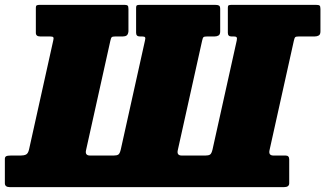

<svg xmlns="http://www.w3.org/2000/svg" viewBox="-54 -770 1338 790"><path d="M400 -602 300 -152Q295 -130 316.5 -130H413.5Q426.5 -130 432.8 -134Q439 -138 443 -155L542.5 -603Q545 -612.5 543 -616.2Q541 -620 531 -620H521.5Q506 -620 506 -635V-737Q506 -747 510 -748.5Q514 -750 522.5 -750H831Q842 -750 847 -747.2Q852 -744.5 852 -733V-641Q852 -628 845.2 -624Q838.5 -620 829 -620H798.5Q786.5 -620 783.2 -617Q780 -614 777.5 -602L677.5 -152Q672.5 -130 694 -130H791Q804 -130 810.2 -134Q816.5 -138 820.5 -155L920 -603Q922 -612.5 919.8 -616.2Q917.5 -620 908.5 -620H898Q883.5 -620 883.5 -635V-737Q883.5 -747 887.5 -748.5Q891.5 -750 900 -750H1246Q1257 -750 1260.8 -747.2Q1264.5 -744.5 1264.5 -733V-641Q1264.5 -628 1257.5 -624Q1250.5 -620 1241 -620H1176Q1164 -620 1160.8 -617Q1157.5 -614 1155 -602L1055 -152Q1050 -130 1071.5 -130H1121.5Q1136 -130 1136 -114V-16Q1136 0 1114 0H-13Q-34 0 -34 -16V-116Q-34 -124 -28.8 -127Q-23.5 -130 -9.5 -130H31Q44 -130 52.8 -134Q61.5 -138 65.5 -155L165 -603Q167.5 -612.5 165.5 -616.2Q163.5 -620 152 -620H111.5Q93.5 -620 93.5 -635V-737Q93.5 -746.5 97.5 -748.2Q101.5 -750 110 -750H458.5Q467.5 -750 471 -747.2Q474.5 -744.5 474.5 -733V-641Q473 -628 467 -624Q461 -620 451.5 -620H421Q409 -620 405.8 -617Q402.5 -614 400 -602Z"/></svg>

Font: Besley* Narrow Fatface
Style: Italic
Weight: 900
Width: 4
Italic angle: -13°
Designer: Owen Earl
Foundry: indestructible type*
Version: Version 3.000; ttfautohint (v1.8.3)